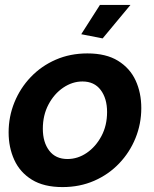

<svg xmlns="http://www.w3.org/2000/svg" viewBox="-20 -750 626 780"><path d="M234 10Q158 10 109.5 -20Q61 -50 38 -100.5Q15 -151 15 -212Q15 -276 38.5 -334Q62 -392 105 -437Q148 -482 206.5 -507.5Q265 -533 335 -533Q411 -533 459.5 -503Q508 -473 531 -423Q554 -373 554 -311Q554 -247 530.5 -189Q507 -131 464 -86Q421 -41 362.5 -15.5Q304 10 234 10ZM254 -104Q296 -104 332.5 -129Q369 -154 392 -197Q415 -240 415 -295Q415 -350 389 -384.5Q363 -419 315 -419Q274 -419 237 -394Q200 -369 177 -325.5Q154 -282 154 -227Q154 -172 180 -138Q206 -104 254 -104ZM397 -594 310 -611 386 -730H510Z"/></svg>

Font: Raleway
Style: Bold Italic
Weight: 700
Italic angle: -12°
Designer: Matt McInerney, Pablo Impallari, Rodrigo Fuenzalida
Foundry: Matt McInerney, Pablo Impallari, Rodrigo Fuenzalida
Version: Version 4.101;RELEASE